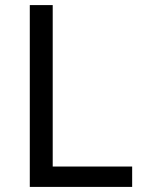

<svg xmlns="http://www.w3.org/2000/svg" viewBox="-20 -734 564 754"><path d="M97 0H499V-80H187V-714H97Z"/></svg>

Font: Noto Sans Caucasian Albanian
Style: Regular
Weight: 400
Designer: Monotype Design Team
Foundry: Monotype Imaging Inc.
Version: Version 2.005